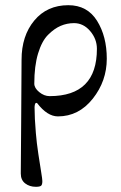

<svg xmlns="http://www.w3.org/2000/svg" viewBox="-20 -434 466 739"><path d="M353 -246Q353 -284 327 -314.5Q301 -345 265 -345Q238 -345 213.5 -334.5Q189 -324 165 -300Q141 -276 126.5 -228Q112 -180 112 -112Q112 -95 131 -79.5Q150 -64 171 -64Q353 -64 353 -246ZM113 -22Q113 20 118 78Q121 115 127.5 158Q134 201 138.5 228.5Q143 256 143 263Q143 277 138 281Q133 285 118 285Q94 285 77 272Q60 259 60 234Q60 228 61.5 34Q63 -160 63 -204Q63 -296 112 -355Q161 -414 243 -414Q316 -414 353.5 -354Q391 -294 391 -208Q391 -122 337 -54Q283 14 203 14Q162 14 123 -37Q114 -42 113 -22Z"/></svg>

Font: EB Garamond 08
Style: Regular
Weight: 400
Version: Version 0.016 ; ttfautohint (v1.5)